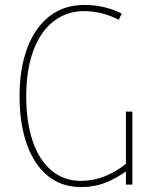

<svg xmlns="http://www.w3.org/2000/svg" viewBox="-20 -746 624 776"><path d="M59 -358Q59 -467 89.5 -550Q120 -633 179 -679.5Q238 -726 320 -726Q404 -726 472 -691L460 -666Q392 -701 320 -701Q249 -701 196 -659.5Q143 -618 114.5 -540.5Q86 -463 86 -358Q86 -253 112 -176Q138 -99 188 -57Q238 -15 307 -15Q357 -15 403.5 -33.5Q450 -52 489 -84V-295H515V0H489V-53Q448 -24 404.5 -7Q361 10 307 10Q229 10 173.5 -35Q118 -80 88.5 -163Q59 -246 59 -358Z"/></svg>

Font: Noto Sans Georgian Thin Narrow
Style: Regular
Weight: 250
Width: 4
Designer: Monotype Design team
Foundry: Monotype Imaging Inc.
Version: Version 1.000